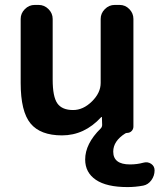

<svg xmlns="http://www.w3.org/2000/svg" viewBox="-20 -540 648 780"><path d="M232 10Q144 10 104 -38.5Q64 -87 64 -203V-463Q64 -486 81 -503Q98 -520 121 -520H137Q160 -520 177 -503Q194 -486 194 -463V-217Q194 -147 213 -120Q232 -93 277 -93Q318 -93 353.5 -128Q389 -163 389 -203V-463Q389 -486 406 -503Q423 -520 446 -520H466Q489 -520 505.5 -503Q522 -486 522 -463V-26Q522 -15 514.5 -7.5Q507 0 496 0Q493 0 489 2Q440 33 440 76Q440 128 508 128Q537 128 562 121Q580 116 594 125.5Q608 135 608 152Q608 174 595 192Q582 210 562 214Q530 220 498 220Q413 220 369.5 190.5Q326 161 326 108Q326 44 389 -18Q395 -24 395 -33L394 -64Q394 -65 393 -65Q392 -65 391 -64Q323 10 232 10Z"/></svg>

Font: Rounded Mplus 1c Bold
Style: Bold
Weight: 700
Version: Version 1.059.20150529